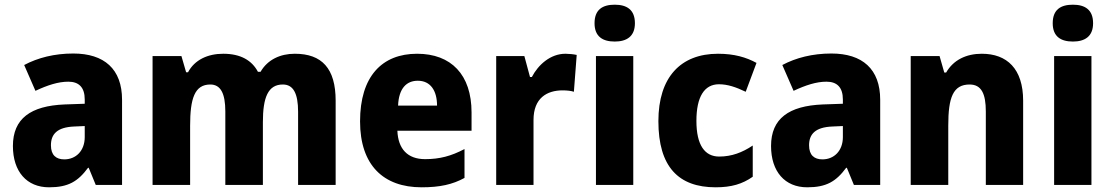

<svg xmlns="http://www.w3.org/2000/svg" viewBox="-20 -788 4737 818"><path d="M292 -560C212 -560 141 -542 83 -511L131 -401C182 -425 228 -440 271 -440C316 -440 341 -416 341 -364V-346L255 -343C111 -337 35 -283 35 -166C35 -57 94 10 189 10C271 10 312 -15 355 -73H358L388 0H500V-363C500 -494 424 -560 292 -560ZM296 -249 341 -251V-204C341 -145 303 -109 254 -109C219 -109 197 -127 197 -169C197 -217 224 -246 296 -249Z M1236 -559C1174 -559 1120 -534 1090 -482H1079C1053 -531 1005 -559 931 -559C865 -559 809 -533 781 -480H773L753 -549H630V0H790V-252C790 -368 809 -428 876 -428C920 -428 940 -390 940 -313V0H1100V-268C1100 -373 1122 -428 1185 -428C1229 -428 1250 -391 1250 -312V0H1410V-359C1410 -497 1351 -559 1236 -559Z M1757 -559C1607 -559 1514 -462 1514 -271C1514 -84 1614 10 1776 10C1854 10 1908 -2 1959 -30V-153C1902 -123 1853 -110 1791 -110C1716 -110 1676 -154 1673 -231H1989V-309C1989 -470 1902 -559 1757 -559ZM1760 -444C1814 -444 1842 -402 1842 -338H1676C1679 -413 1713 -444 1760 -444Z M2389 -559C2325 -559 2273 -512 2246 -460H2238L2214 -549H2094V0H2253V-277C2253 -370 2310 -403 2377 -403C2395 -403 2414 -401 2425 -397L2437 -554C2423 -557 2404 -559 2389 -559Z M2599 -768C2547 -768 2513 -747 2513 -689C2513 -632 2548 -611 2599 -611C2649 -611 2685 -632 2685 -689C2685 -747 2650 -768 2599 -768ZM2678 -549H2519V0H2678Z M3029 10C3096 10 3143 -4 3187 -35V-168C3142 -138 3097 -121 3044 -121C2983 -121 2947 -169 2947 -273C2947 -376 2981 -429 3043 -429C3080 -429 3115 -417 3157 -397L3203 -520C3159 -544 3108 -559 3039 -559C2880 -559 2785 -459 2785 -272C2785 -77 2871 10 3029 10Z M3522 -560C3442 -560 3371 -542 3313 -511L3361 -401C3412 -425 3458 -440 3501 -440C3546 -440 3571 -416 3571 -364V-346L3485 -343C3341 -337 3265 -283 3265 -166C3265 -57 3324 10 3419 10C3501 10 3542 -15 3585 -73H3588L3618 0H3730V-363C3730 -494 3654 -560 3522 -560ZM3526 -249 3571 -251V-204C3571 -145 3533 -109 3484 -109C3449 -109 3427 -127 3427 -169C3427 -217 3454 -246 3526 -249Z M4163 -559C4097 -559 4042 -533 4011 -479H4003L3983 -549H3860V0H4020V-253C4020 -372 4040 -428 4111 -428C4161 -428 4180 -389 4180 -313V0H4339V-359C4339 -495 4270 -559 4163 -559Z M4551 -768C4499 -768 4465 -747 4465 -689C4465 -632 4500 -611 4551 -611C4601 -611 4637 -632 4637 -689C4637 -747 4602 -768 4551 -768ZM4630 -549H4471V0H4630Z"/></svg>

Font: Noto Sans Sinhala UI SemiCondensed ExtraBold
Style: Regular
Weight: 800
Width: 4
Designer: Jelle Bosma - Monotype Design Team
Foundry: Monotype Imaging Inc.
Version: Version 2.006